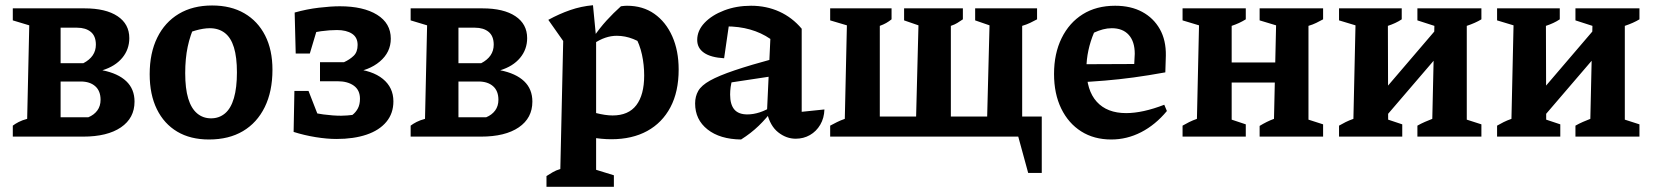

<svg xmlns="http://www.w3.org/2000/svg" viewBox="-20 -523 6327 735"><path d="M29 0V-42Q38 -49 51.5 -56Q65 -63 84 -68L92 -426L29 -445V-491H304Q385 -491 430 -461Q475 -431 475 -377Q475 -334 448 -301.5Q421 -269 372 -254Q432 -242 463.5 -212Q495 -182 495 -134Q495 -71 443 -35.5Q391 0 298 0ZM212 -21 159 -74H318Q340 -83 352.5 -100Q365 -117 365 -141Q365 -175 344.5 -193Q324 -211 289 -211H202V-281H299Q347 -306 347 -352Q347 -385 327.5 -401Q308 -417 275 -417H159L212 -470Z M780 11Q709 11 658.5 -19Q608 -49 580.5 -105Q553 -161 553 -239Q553 -320 582 -379Q611 -438 664.5 -470Q718 -502 792 -502Q864 -502 915.5 -472Q967 -442 995 -387Q1023 -332 1023 -256Q1023 -173 993.5 -113Q964 -53 910 -21Q856 11 780 11ZM788 -70Q819 -70 841.5 -89Q864 -108 875.5 -147.5Q887 -187 887 -246Q887 -304 875.5 -341.5Q864 -379 840.5 -397Q817 -415 783 -415Q759 -415 727.5 -406Q696 -397 649 -379L728 -432Q708 -389 698.5 -344Q689 -299 689 -243Q689 -184 700.5 -146Q712 -108 734.5 -89Q757 -70 788 -70Z M1268 9Q1232 9 1188.5 2Q1145 -5 1104 -18L1133 -101Q1180 -90 1217.5 -85Q1255 -80 1286 -80Q1299 -80 1309 -81Q1319 -82 1329 -83Q1342 -93 1350 -108Q1358 -123 1358 -145Q1358 -178 1334.5 -195Q1311 -212 1272 -212H1205V-285H1297Q1319 -295 1334 -309.5Q1349 -324 1349 -351Q1349 -380 1327.5 -394Q1306 -408 1270 -408Q1242 -408 1209 -403.5Q1176 -399 1136 -389L1108 -475Q1154 -488 1200.5 -493.5Q1247 -499 1281 -499Q1371 -499 1423.5 -466.5Q1476 -434 1476 -375Q1476 -323 1434 -287.5Q1392 -252 1325 -245L1330 -260Q1405 -254 1445.5 -221Q1486 -188 1486 -135Q1486 -89 1459 -56.5Q1432 -24 1383 -7.5Q1334 9 1268 9ZM1223 -16 1104 -18 1107 -175H1161ZM1112 -318 1108 -475H1213L1166 -318Z M1552 0V-42Q1561 -49 1574.5 -56Q1588 -63 1607 -68L1615 -426L1552 -445V-491H1827Q1908 -491 1953 -461Q1998 -431 1998 -377Q1998 -334 1971 -301.5Q1944 -269 1895 -254Q1955 -242 1986.5 -212Q2018 -182 2018 -134Q2018 -71 1966 -35.5Q1914 0 1821 0ZM1735 -21 1682 -74H1841Q1863 -83 1875.5 -100Q1888 -117 1888 -141Q1888 -175 1867.5 -193Q1847 -211 1812 -211H1725V-281H1822Q1870 -306 1870 -352Q1870 -385 1850.5 -401Q1831 -417 1798 -417H1682L1735 -470Z M2320 10Q2283 10 2240.5 2.5Q2198 -5 2151 -20L2172 -119Q2223 -100 2260.5 -90.5Q2298 -81 2325 -81Q2386 -81 2416 -120.5Q2446 -160 2446 -234Q2446 -275 2437.5 -314Q2429 -353 2410 -387L2465 -337Q2405 -386 2341 -386Q2297 -386 2253 -356L2252 -381Q2276 -416 2302 -444.5Q2328 -473 2357 -499Q2364 -500 2369.5 -500.5Q2375 -501 2380 -501Q2441 -501 2485 -470Q2529 -439 2553.5 -384Q2578 -329 2578 -257Q2578 -172 2546.5 -112.5Q2515 -53 2457.5 -21.5Q2400 10 2320 10ZM2072 192V151Q2083 144 2095.5 136.5Q2108 129 2125 124L2136 -366L2079 -447Q2121 -470 2163 -484.5Q2205 -499 2250 -503L2262 -379V127L2330 148V192Z M3026 8Q2990 8 2959 -16.5Q2928 -41 2916 -92L2929 -374Q2859 -422 2759 -422Q2743 -422 2727 -420Q2711 -418 2697 -415L2774 -452L2752 -300Q2701 -303 2675 -321Q2649 -339 2649 -370Q2649 -406 2677 -435.5Q2705 -465 2752 -483Q2799 -501 2855 -501Q2914 -501 2963.5 -478.5Q3013 -456 3049 -413V-95L3136 -104Q3135 -71 3120 -45.5Q3105 -20 3080.5 -6Q3056 8 3026 8ZM2817 11Q2736 10 2688.5 -27.5Q2641 -65 2641 -127Q2641 -154 2653 -175Q2665 -196 2698 -214.5Q2731 -233 2791.5 -253.5Q2852 -274 2948 -300V-233L2743 -202L2784 -220Q2779 -205 2777 -190Q2775 -175 2775 -161Q2775 -123 2791 -104Q2807 -85 2841 -85Q2864 -85 2888.5 -93Q2913 -101 2940 -118V-105Q2914 -70 2884.5 -41.5Q2855 -13 2817 11Z M3893 -77H3968V139H3916L3878 0H3158V-42Q3171 -49 3184 -55.5Q3197 -62 3214 -68L3222 -426L3158 -445V-491H3393V-449Q3383 -441 3372.5 -435Q3362 -429 3348 -424V-77H3487L3496 -426L3441 -445V-491H3666V-449Q3654 -441 3644.5 -435Q3635 -429 3620 -424V-77H3759L3768 -426L3713 -445V-491H3950V-449Q3937 -442 3923.5 -435.5Q3910 -429 3893 -424Z M4234 11Q4168 11 4119 -20Q4070 -51 4042.5 -107.5Q4015 -164 4015 -240Q4015 -318 4044 -377Q4073 -436 4125 -468.5Q4177 -501 4249 -501Q4309 -501 4352.5 -477.5Q4396 -454 4420 -411.5Q4444 -369 4443 -310L4441 -246Q4375 -234 4319.5 -226.5Q4264 -219 4210 -214.5Q4156 -210 4095 -207L4096 -277L4322 -278L4324 -317Q4324 -364 4301 -389.5Q4278 -415 4236 -415Q4219 -415 4202 -410.5Q4185 -406 4168 -398Q4154 -365 4146.5 -330Q4139 -295 4139 -261Q4139 -177 4178.5 -133.5Q4218 -90 4291 -90Q4354 -90 4437 -122L4447 -98Q4403 -45 4348.5 -17Q4294 11 4234 11Z M4802 0V-41Q4815 -49 4829 -56Q4843 -63 4857 -68L4865 -426L4802 -445V-491H5045V-449Q5032 -442 5019 -435.5Q5006 -429 4989 -424V-65L5045 -47V0ZM4507 0V-42Q4519 -49 4532 -55.5Q4545 -62 4562 -68L4570 -426L4507 -445V-491H4749V-449Q4736 -441 4723 -435Q4710 -429 4695 -424V-65L4749 -47V0ZM4638 -207V-284H4927V-207Z M5237 -21 5230 -121 5532 -474V-365ZM5106 0V-42Q5118 -49 5131 -55.5Q5144 -62 5161 -68L5169 -426L5106 -445V-491H5346V-449Q5334 -441 5321 -435Q5308 -429 5293 -424L5294 -65L5348 -47V0ZM5406 0V-42Q5420 -50 5435 -56.5Q5450 -63 5463 -68L5471 -424L5406 -445V-491H5651V-449Q5628 -435 5595 -424V-65L5651 -47V0Z M5842 -21 5835 -121 6137 -474V-365ZM5711 0V-42Q5723 -49 5736 -55.5Q5749 -62 5766 -68L5774 -426L5711 -445V-491H5951V-449Q5939 -441 5926 -435Q5913 -429 5898 -424L5899 -65L5953 -47V0ZM6011 0V-42Q6025 -50 6040 -56.5Q6055 -63 6068 -68L6076 -424L6011 -445V-491H6256V-449Q6233 -435 6200 -424V-65L6256 -47V0Z"/></svg>

Font: Piazzolla 24pt
Style: Bold
Weight: 700
Designer: Juan Pablo del Peral
Foundry: Huerta Tipografica
Version: Version 2.005